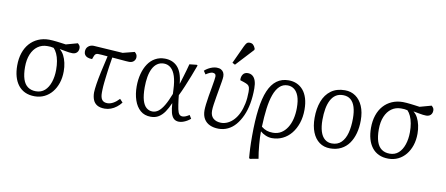

<svg xmlns="http://www.w3.org/2000/svg" viewBox="-83 -1137 3980 1713"><g transform="rotate(10 1907.0 -280.0)"><path d="M251 14Q201 14 163.5 -3.5Q126 -21 101 -53.5Q76 -86 63.5 -130.5Q51 -175 51 -230Q51 -293 68 -344Q85 -395 117 -431Q149 -467 193.5 -486.5Q238 -506 292 -506Q308 -506 325 -504.5Q342 -503 361 -501Q380 -499 401 -496Q422 -493 445 -490L550 -519Q561 -509 566.5 -500.5Q572 -492 572 -477Q572 -461 565 -448.5Q558 -436 545.5 -429.5Q533 -423 517 -423Q503 -423 487 -425Q471 -427 450.5 -431Q430 -435 401 -440V-438Q423 -421 438 -392Q453 -363 461 -326.5Q469 -290 469 -250Q469 -192 453 -144Q437 -96 408 -60.5Q379 -25 339 -5.5Q299 14 251 14ZM254 -32Q302 -32 334 -60.5Q366 -89 383 -139.5Q400 -190 400 -252Q400 -294 393.5 -330.5Q387 -367 374 -395.5Q361 -424 344 -441Q329 -445 316 -446Q303 -447 286 -447Q237 -447 200 -420.5Q163 -394 142.5 -345Q122 -296 122 -229Q122 -163 136.5 -119Q151 -75 181 -53.5Q211 -32 254 -32Z M886 14Q843 14 817 -1.5Q791 -17 779.5 -46Q768 -75 768 -113Q769 -142 776 -188.5Q783 -235 797 -300.5Q811 -366 831 -450Q803 -453 779 -454.5Q755 -456 743 -456Q731 -456 722.5 -450Q714 -444 709 -429L699 -402Q675 -402 658 -408.5Q641 -415 632.5 -427.5Q624 -440 624 -457Q624 -488 644.5 -505Q665 -522 693 -521L958 -504L1063 -531Q1075 -521 1080.5 -511Q1086 -501 1086 -487Q1086 -466 1071 -450.5Q1056 -435 1028 -435Q1020 -435 999 -436.5Q978 -438 946.5 -441Q915 -444 874 -447Q871 -426 867.5 -405.5Q864 -385 861 -364.5Q858 -344 855.5 -324Q853 -304 850.5 -285Q848 -266 846 -248Q844 -230 842 -213Q840 -196 839 -180Q838 -164 837.5 -149.5Q837 -135 837 -122Q837 -78 852.5 -58Q868 -38 901 -38Q927 -38 954 -53Q981 -68 1007 -96L1034 -67Q1016 -43 992 -24.5Q968 -6 941 4Q914 14 886 14Z M1303 14Q1246 14 1208.5 -18.5Q1171 -51 1152 -107Q1133 -163 1133 -232Q1133 -293 1147 -345.5Q1161 -398 1187 -437Q1213 -476 1251.5 -497.5Q1290 -519 1338 -519Q1371 -519 1399.5 -508.5Q1428 -498 1450.5 -475.5Q1473 -453 1487.5 -415Q1502 -377 1507 -322H1508Q1519 -357 1528.5 -388.5Q1538 -420 1546.5 -449.5Q1555 -479 1562 -507L1628 -514L1636 -509Q1618 -459 1597.5 -407Q1577 -355 1557 -307Q1537 -259 1517 -219L1521 -182Q1528 -127 1534.5 -95.5Q1541 -64 1552 -51Q1563 -38 1582 -38Q1595 -38 1610.5 -44.5Q1626 -51 1643 -62L1662 -31Q1647 -18 1629.5 -8Q1612 2 1594 8Q1576 14 1559 14Q1529 14 1511 -3Q1493 -20 1484 -53.5Q1475 -87 1472 -138H1471Q1451 -91 1427.5 -57Q1404 -23 1374 -4.5Q1344 14 1303 14ZM1310 -35Q1339 -35 1364 -54Q1389 -73 1413.5 -114.5Q1438 -156 1463 -221L1461 -261Q1458 -333 1443 -380Q1428 -427 1401 -450.5Q1374 -474 1338 -474Q1304 -474 1278.5 -456.5Q1253 -439 1236.5 -406.5Q1220 -374 1212.5 -330.5Q1205 -287 1205 -236Q1205 -163 1218 -119Q1231 -75 1255 -55Q1279 -35 1310 -35Z M1918 14Q1873 14 1838.5 -1.5Q1804 -17 1785 -48.5Q1766 -80 1766 -127Q1766 -146 1770 -181.5Q1774 -217 1781 -258Q1788 -299 1795 -337.5Q1802 -376 1806 -404Q1810 -432 1810 -439Q1810 -455 1802 -462Q1794 -469 1779 -469Q1769 -469 1754.5 -463Q1740 -457 1719 -443L1699 -473Q1714 -487 1732.5 -497.5Q1751 -508 1770.5 -514Q1790 -520 1808 -520Q1832 -520 1847.5 -511.5Q1863 -503 1871 -488Q1879 -473 1879 -453Q1879 -436 1874 -406.5Q1869 -377 1862.5 -340Q1856 -303 1849.5 -264.5Q1843 -226 1838 -192Q1833 -158 1833 -134Q1833 -89 1859 -66Q1885 -43 1930 -42Q1962 -42 1991.5 -56.5Q2021 -71 2045.5 -98Q2070 -125 2087.5 -163Q2105 -201 2115 -249.5Q2125 -298 2125 -355Q2125 -382 2120.5 -396.5Q2116 -411 2104 -419Q2092 -427 2068 -435L2034 -446Q2031 -476 2045.5 -498Q2060 -520 2090 -520Q2115 -520 2133 -506Q2151 -492 2160.5 -464.5Q2170 -437 2170 -395Q2170 -321 2158.5 -258Q2147 -195 2124 -144.5Q2101 -94 2070.5 -58.5Q2040 -23 2001 -4.5Q1962 14 1918 14ZM1963 -574 1938 -587 2012 -747Q2023 -770 2032 -780Q2041 -790 2059 -790Q2078 -790 2090 -779.5Q2102 -769 2111 -747V-734Z M2241 230 2232 225Q2230 199 2228.5 178Q2227 157 2226 135Q2225 113 2224.5 87Q2224 61 2224 25Q2224 -115 2237.5 -218Q2251 -321 2279.5 -387.5Q2308 -454 2353 -487Q2398 -520 2460 -520Q2501 -520 2534.5 -505Q2568 -490 2592.5 -461Q2617 -432 2630.5 -388Q2644 -344 2644 -286Q2644 -219 2625.5 -164Q2607 -109 2574.5 -69Q2542 -29 2497.5 -7.5Q2453 14 2401 14Q2373 14 2343.5 1.5Q2314 -11 2296 -28H2295Q2294 -5 2295.5 26Q2297 57 2300 91.5Q2303 126 2307 158Q2311 190 2316 216ZM2401 -35Q2443 -35 2475 -54.5Q2507 -74 2529.5 -109.5Q2552 -145 2563 -191Q2574 -237 2574 -289Q2574 -355 2559 -395.5Q2544 -436 2518 -455Q2492 -474 2459 -474Q2416 -474 2386 -445Q2356 -416 2337 -363Q2318 -310 2308.5 -236Q2299 -162 2296 -71Q2320 -52 2344.5 -43.5Q2369 -35 2401 -35Z M2928 14Q2871 14 2830 -16Q2789 -46 2767 -101Q2745 -156 2745 -231Q2745 -315 2769.5 -380.5Q2794 -446 2844.5 -483Q2895 -520 2970 -520Q3025 -520 3066.5 -491Q3108 -462 3131.5 -408Q3155 -354 3155 -278Q3155 -215 3140.5 -162Q3126 -109 3098 -69.5Q3070 -30 3027 -8Q2984 14 2928 14ZM2936 -32Q2988 -32 3020.5 -64Q3053 -96 3068 -152.5Q3083 -209 3083 -284Q3083 -344 3070 -386.5Q3057 -429 3030 -451.5Q3003 -474 2961 -474Q2922 -474 2895 -456Q2868 -438 2850.5 -404.5Q2833 -371 2825 -325.5Q2817 -280 2817 -225Q2817 -164 2830.5 -120.5Q2844 -77 2871 -54.5Q2898 -32 2936 -32Z M3456 14Q3406 14 3368.5 -3.5Q3331 -21 3306 -53.5Q3281 -86 3268.5 -130.5Q3256 -175 3256 -230Q3256 -293 3273 -344Q3290 -395 3322 -431Q3354 -467 3398.5 -486.5Q3443 -506 3497 -506Q3513 -506 3530 -504.5Q3547 -503 3566 -501Q3585 -499 3606 -496Q3627 -493 3650 -490L3755 -519Q3766 -509 3771.5 -500.5Q3777 -492 3777 -477Q3777 -461 3770 -448.5Q3763 -436 3750.5 -429.5Q3738 -423 3722 -423Q3708 -423 3692 -425Q3676 -427 3655.5 -431Q3635 -435 3606 -440V-438Q3628 -421 3643 -392Q3658 -363 3666 -326.5Q3674 -290 3674 -250Q3674 -192 3658 -144Q3642 -96 3613 -60.5Q3584 -25 3544 -5.5Q3504 14 3456 14ZM3459 -32Q3507 -32 3539 -60.5Q3571 -89 3588 -139.5Q3605 -190 3605 -252Q3605 -294 3598.5 -330.5Q3592 -367 3579 -395.5Q3566 -424 3549 -441Q3534 -445 3521 -446Q3508 -447 3491 -447Q3442 -447 3405 -420.5Q3368 -394 3347.5 -345Q3327 -296 3327 -229Q3327 -163 3341.5 -119Q3356 -75 3386 -53.5Q3416 -32 3459 -32Z"/></g></svg>

Font: Literata 18pt Light
Style: Italic
Weight: 300
Italic angle: -2°
Designer: Latin by Veronika Burian and Jose Scaglione. Greek by Irene Vlachou. Cyrillic by Vera Evstafieva
Foundry: TypeTogether
Version: Version 3.103;gftools[0.9.29]